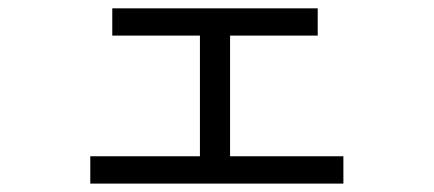

<svg xmlns="http://www.w3.org/2000/svg" viewBox="-20 -515 1040 460"><path d="M196.3 -75.2Q196.3 -91.8 196.3 -140.6Q261.7 -140.6 459 -140.6Q459 -212.9 459 -429.7Q406.2 -429.7 249 -429.7Q249 -446.3 249 -495.1Q372.1 -495.1 741.2 -495.1Q741.2 -478.5 741.2 -429.7Q688.5 -429.7 531.2 -429.7Q531.2 -357.4 531.2 -140.6Q599.6 -140.6 802.7 -140.6Q802.7 -124 802.7 -75.2Q651.4 -75.2 196.3 -75.2Z"/></svg>

Font: Gothic A1
Style: Regular
Weight: 400
Designer: HanYang I&C Co.,Ltd.
Version: Version 2.50